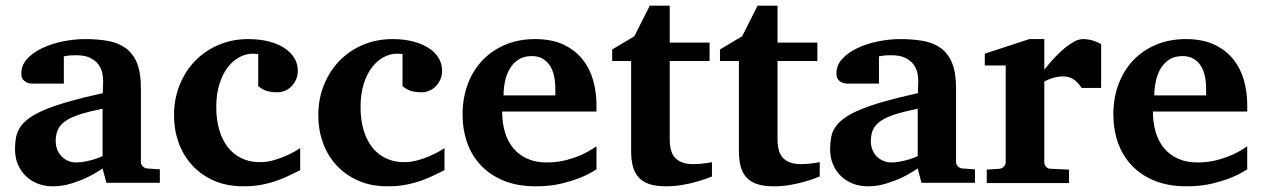

<svg xmlns="http://www.w3.org/2000/svg" viewBox="-20 -636 4390 668"><path d="M350.1 0 336.9 -49.8Q311 -32.2 282.7 -18.6Q257.8 -6.8 227.1 2.7Q196.3 12.2 163.1 12.2Q135.7 12.2 112.1 3.2Q88.4 -5.9 70.6 -22.7Q52.7 -39.6 42.5 -63.5Q32.2 -87.4 32.2 -117.2Q32.2 -139.6 35.9 -158.7Q39.6 -177.7 50.5 -194.1Q61.5 -210.4 82 -225.3Q102.5 -240.2 136.5 -254.4Q170.4 -268.6 219.7 -282.7Q269 -296.9 337.9 -312V-324.2Q337.9 -331.5 338.4 -337.4Q338.4 -344.2 338.9 -351.1Q339.4 -365.2 335.9 -381.6Q332.5 -397.9 322.3 -411.9Q312 -425.8 293.5 -434.8Q274.9 -443.8 245.1 -443.8Q234.9 -443.8 226.8 -443.4Q218.8 -442.9 213.4 -441.9Q207 -440.9 202.1 -439.9V-345.2H99.1Q86.4 -344.2 76.7 -347.7Q68.4 -350.6 61.3 -357.9Q54.2 -365.2 54.2 -380.9Q54.2 -408.7 74 -430.7Q93.8 -452.6 125.7 -468Q157.7 -483.4 197.5 -491.7Q237.3 -500 276.9 -500Q319.8 -500 355.5 -493.7Q391.1 -487.3 416.7 -469Q442.4 -450.7 456.3 -417.5Q470.2 -384.3 470.2 -330.1V-73.2Q470.2 -64 476.6 -57.4Q482.9 -50.8 492.2 -49.8L536.1 -46.9V0ZM336.9 -257.8Q288.6 -248 257.1 -237.8Q225.6 -227.5 207 -214.4Q188.5 -201.2 181.2 -184.3Q173.8 -167.5 173.8 -145Q173.8 -129.4 179 -116Q184.1 -102.5 193.6 -92.5Q203.1 -82.5 216.3 -76.7Q229.5 -70.8 245.1 -70.8Q261.2 -70.8 277.6 -74.2Q293.9 -77.6 307.1 -81.5Q322.8 -86.4 336.9 -92.8Z M1024.4 -43.9Q1011.7 -38.1 993.4 -28.8Q975.1 -19.5 950.9 -10.3Q926.8 -1 896 5.6Q865.2 12.2 827.1 12.2Q768.6 12.2 723.6 -7.8Q678.7 -27.8 647.9 -61.8Q617.2 -95.7 601.3 -140.1Q585.4 -184.6 585.4 -233.9Q585.4 -293 605.7 -342Q626 -391.1 660.9 -426.3Q695.8 -461.4 742.7 -480.7Q789.6 -500 843.3 -500Q882.8 -500 914.6 -491.9Q946.3 -483.9 969 -469.2Q991.7 -454.6 1003.9 -434.3Q1016.1 -414.1 1016.1 -390.1Q1016.1 -373 1010 -359.4Q1003.9 -345.7 994.1 -335.7Q984.4 -325.7 971.7 -320.3Q959 -314.9 945.3 -314.9Q929.7 -314.9 919.2 -316.9Q908.7 -318.8 901.4 -322Q894 -325.2 888.7 -328.9Q883.3 -332.5 878.4 -335.9V-448.2Q872.1 -448.2 868.4 -448.7Q864.7 -449.2 859.4 -449.2Q836.4 -449.2 813.7 -437.5Q791 -425.8 772.9 -402.6Q754.9 -379.4 743.7 -344.5Q732.4 -309.6 732.4 -263.2Q732.4 -219.2 742.9 -183.8Q753.4 -148.4 772.9 -123.5Q792.5 -98.6 820.8 -85.2Q849.1 -71.8 884.3 -71.8Q907.2 -71.8 930.2 -78.1Q953.1 -84.5 972.4 -92.8Q991.7 -101.1 1005.6 -109.1Q1019.5 -117.2 1024.4 -121.1Z M1526.4 -43.9Q1513.7 -38.1 1495.4 -28.8Q1477.1 -19.5 1452.9 -10.3Q1428.7 -1 1397.9 5.6Q1367.2 12.2 1329.1 12.2Q1270.5 12.2 1225.6 -7.8Q1180.7 -27.8 1149.9 -61.8Q1119.1 -95.7 1103.3 -140.1Q1087.4 -184.6 1087.4 -233.9Q1087.4 -293 1107.7 -342Q1127.9 -391.1 1162.8 -426.3Q1197.8 -461.4 1244.6 -480.7Q1291.5 -500 1345.2 -500Q1384.8 -500 1416.5 -491.9Q1448.2 -483.9 1470.9 -469.2Q1493.7 -454.6 1505.9 -434.3Q1518.1 -414.1 1518.1 -390.1Q1518.1 -373 1512 -359.4Q1505.9 -345.7 1496.1 -335.7Q1486.3 -325.7 1473.6 -320.3Q1460.9 -314.9 1447.3 -314.9Q1431.6 -314.9 1421.1 -316.9Q1410.6 -318.8 1403.3 -322Q1396 -325.2 1390.6 -328.9Q1385.3 -332.5 1380.4 -335.9V-448.2Q1374 -448.2 1370.4 -448.7Q1366.7 -449.2 1361.3 -449.2Q1338.4 -449.2 1315.7 -437.5Q1293 -425.8 1274.9 -402.6Q1256.8 -379.4 1245.6 -344.5Q1234.4 -309.6 1234.4 -263.2Q1234.4 -219.2 1244.9 -183.8Q1255.4 -148.4 1274.9 -123.5Q1294.4 -98.6 1322.8 -85.2Q1351.1 -71.8 1386.2 -71.8Q1409.2 -71.8 1432.1 -78.1Q1455.1 -84.5 1474.4 -92.8Q1493.7 -101.1 1507.6 -109.1Q1521.5 -117.2 1526.4 -121.1Z M1912.1 -326.2Q1912.1 -350.1 1907.7 -371.1Q1903.3 -392.1 1893.3 -407.5Q1883.3 -422.9 1867.7 -431.9Q1852.1 -440.9 1830.1 -440.9Q1802.2 -440.9 1783.4 -428.5Q1764.6 -416 1753.2 -396.2Q1741.7 -376.5 1736.8 -352.1Q1731.9 -327.6 1731.9 -304.2H1912.1ZM2055.2 -46.9Q2029.3 -29.8 1997.1 -17.1Q1969.2 -5.9 1930.7 3.2Q1892.1 12.2 1844.2 12.2Q1780.3 12.2 1732.7 -7.3Q1685.1 -26.9 1653.1 -60.8Q1621.1 -94.7 1605.2 -140.1Q1589.4 -185.5 1589.4 -237.8Q1589.4 -294.4 1607.2 -342.5Q1625 -390.6 1658 -425.5Q1690.9 -460.4 1737.5 -480.2Q1784.2 -500 1841.3 -500Q1899.9 -500 1940.7 -480.7Q1981.4 -461.4 2006.8 -429.4Q2032.2 -397.5 2043.7 -356.4Q2055.2 -315.4 2055.2 -272V-248H1727.1Q1727.1 -207 1737.3 -174.3Q1747.6 -141.6 1767.3 -118.7Q1787.1 -95.7 1815.9 -83.3Q1844.7 -70.8 1881.3 -70.8Q1919.4 -70.8 1950.9 -79.3Q1982.4 -87.9 2005.9 -98.6Q2032.7 -111.3 2055.2 -127Z M2457 -22Q2433.6 -12.2 2407.2 -4.9Q2384.8 2 2356.2 7.1Q2327.6 12.2 2296.9 12.2Q2263.7 12.2 2240.5 4.9Q2217.3 -2.4 2202.9 -17.8Q2188.5 -33.2 2182.1 -56.2Q2175.8 -79.1 2175.8 -110.8V-423.8H2109.9V-463.9L2187 -509.8L2240.7 -616.2H2310.1V-487.8H2448.7V-423.8H2310.1V-151.9Q2310.1 -104 2331.1 -84.5Q2352.1 -64.9 2392.1 -64.9Q2403.8 -64.9 2415.5 -65.9Q2427.2 -66.9 2436.5 -68.4Q2447.3 -69.8 2457 -71.8Z M2832 -22Q2808.6 -12.2 2782.2 -4.9Q2759.8 2 2731.2 7.1Q2702.6 12.2 2671.9 12.2Q2638.7 12.2 2615.5 4.9Q2592.3 -2.4 2577.9 -17.8Q2563.5 -33.2 2557.1 -56.2Q2550.8 -79.1 2550.8 -110.8V-423.8H2484.9V-463.9L2562 -509.8L2615.7 -616.2H2685.1V-487.8H2823.7V-423.8H2685.1V-151.9Q2685.1 -104 2706.1 -84.5Q2727.1 -64.9 2767.1 -64.9Q2778.8 -64.9 2790.5 -65.9Q2802.2 -66.9 2811.5 -68.4Q2822.3 -69.8 2832 -71.8Z M3186 0 3172.9 -49.8Q3147 -32.2 3118.7 -18.6Q3093.8 -6.8 3063 2.7Q3032.2 12.2 2999 12.2Q2971.7 12.2 2948 3.2Q2924.3 -5.9 2906.5 -22.7Q2888.7 -39.6 2878.4 -63.5Q2868.2 -87.4 2868.2 -117.2Q2868.2 -139.6 2871.8 -158.7Q2875.5 -177.7 2886.5 -194.1Q2897.5 -210.4 2918 -225.3Q2938.5 -240.2 2972.4 -254.4Q3006.3 -268.6 3055.7 -282.7Q3105 -296.9 3173.8 -312V-324.2Q3173.8 -331.5 3174.3 -337.4Q3174.3 -344.2 3174.8 -351.1Q3175.3 -365.2 3171.9 -381.6Q3168.5 -397.9 3158.2 -411.9Q3147.9 -425.8 3129.4 -434.8Q3110.8 -443.8 3081.1 -443.8Q3070.8 -443.8 3062.7 -443.4Q3054.7 -442.9 3049.3 -441.9Q3043 -440.9 3038.1 -439.9V-345.2H2935.1Q2922.4 -344.2 2912.6 -347.7Q2904.3 -350.6 2897.2 -357.9Q2890.1 -365.2 2890.1 -380.9Q2890.1 -408.7 2909.9 -430.7Q2929.7 -452.6 2961.7 -468Q2993.7 -483.4 3033.4 -491.7Q3073.2 -500 3112.8 -500Q3155.8 -500 3191.4 -493.7Q3227.1 -487.3 3252.7 -469Q3278.3 -450.7 3292.2 -417.5Q3306.2 -384.3 3306.2 -330.1V-73.2Q3306.2 -64 3312.5 -57.4Q3318.8 -50.8 3328.1 -49.8L3372.1 -46.9V0ZM3172.9 -257.8Q3124.5 -248 3093 -237.8Q3061.5 -227.5 3043 -214.4Q3024.4 -201.2 3017.1 -184.3Q3009.8 -167.5 3009.8 -145Q3009.8 -129.4 3014.9 -116Q3020 -102.5 3029.5 -92.5Q3039.1 -82.5 3052.2 -76.7Q3065.4 -70.8 3081.1 -70.8Q3097.2 -70.8 3113.5 -74.2Q3129.9 -77.6 3143.1 -81.5Q3158.7 -86.4 3172.9 -92.8Z M3743.2 -330.1Q3739.7 -335 3734.6 -341.8Q3729.5 -348.6 3721.9 -355Q3714.4 -361.3 3703.6 -365.7Q3692.9 -370.1 3678.2 -370.1Q3664.1 -370.1 3651.9 -367.2Q3639.6 -364.3 3631.3 -360.8Q3621.1 -356.9 3613.3 -352.1V-71.8Q3613.3 -63 3619.4 -55.9Q3625.5 -48.8 3635.3 -48.8L3699.2 -45.9V1H3413.1V-45.9L3457 -48.8Q3466.3 -49.8 3472.7 -56.4Q3479 -63 3479 -71.8V-408.2H3406.2V-449.2L3561 -500H3613.3V-394Q3622.6 -405.8 3638.4 -423.8Q3654.3 -441.9 3672.9 -458.7Q3691.4 -475.6 3711.2 -487.8Q3731 -500 3748 -500Q3756.8 -500 3766.1 -498.5Q3775.4 -497.1 3783.9 -494.4Q3792.5 -491.7 3799.6 -488.5Q3806.6 -485.4 3811 -481.9V-330.1Z M4176.3 -326.2Q4176.3 -350.1 4171.9 -371.1Q4167.5 -392.1 4157.5 -407.5Q4147.5 -422.9 4131.8 -431.9Q4116.2 -440.9 4094.2 -440.9Q4066.4 -440.9 4047.6 -428.5Q4028.8 -416 4017.3 -396.2Q4005.9 -376.5 4001 -352.1Q3996.1 -327.6 3996.1 -304.2H4176.3ZM4319.3 -46.9Q4293.5 -29.8 4261.2 -17.1Q4233.4 -5.9 4194.8 3.2Q4156.2 12.2 4108.4 12.2Q4044.4 12.2 3996.8 -7.3Q3949.2 -26.9 3917.2 -60.8Q3885.3 -94.7 3869.4 -140.1Q3853.5 -185.5 3853.5 -237.8Q3853.5 -294.4 3871.3 -342.5Q3889.2 -390.6 3922.1 -425.5Q3955.1 -460.4 4001.7 -480.2Q4048.3 -500 4105.5 -500Q4164.1 -500 4204.8 -480.7Q4245.6 -461.4 4271 -429.4Q4296.4 -397.5 4307.9 -356.4Q4319.3 -315.4 4319.3 -272V-248H3991.2Q3991.2 -207 4001.5 -174.3Q4011.7 -141.6 4031.5 -118.7Q4051.3 -95.7 4080.1 -83.3Q4108.9 -70.8 4145.5 -70.8Q4183.6 -70.8 4215.1 -79.3Q4246.6 -87.9 4270 -98.6Q4296.9 -111.3 4319.3 -127Z"/></svg>

Font: Charis SIL Viet
Style: Bold
Weight: 700
Foundry: SIL International
Version: Version 5.000